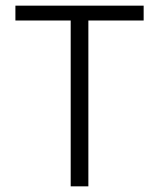

<svg xmlns="http://www.w3.org/2000/svg" viewBox="-20 -659 562 679"><path d="M230 0V-629.5H292.5V0ZM34.5 -586.5V-639H488V-586.5Z"/></svg>

Font: Anek Tamil Medium Light
Style: Regular
Weight: 300
Version: Version 1.003